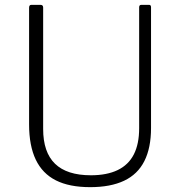

<svg xmlns="http://www.w3.org/2000/svg" viewBox="-20 -762 744 792"><path d="M603 -234Q603 -152 575.5 -97.5Q548 -43 492 -16.5Q436 10 352 10Q266 10 210.5 -18Q155 -46 127.5 -103.5Q100 -161 100 -249V-730Q100 -742 109 -742H147Q158 -742 158 -731V-230Q158 -134 207 -86.5Q256 -39 355 -39Q421 -39 465.5 -60.5Q510 -82 532 -125Q554 -168 554 -233V-732Q554 -742 563 -742H595Q603 -742 603 -732V-234Z"/></svg>

Font: Libre Franklin ExtraLight
Style: Regular
Weight: 250
Designer: Pablo Impallari, Rodrigo Fuenzalida, Nhung Nguyen
Foundry: Impallari Type
Version: Version 3.000